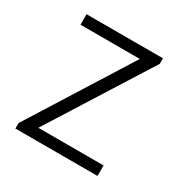

<svg xmlns="http://www.w3.org/2000/svg" viewBox="-124 -620 711 729"><g transform="rotate(30 231.5 -255.5)"><path d="M36 0H396V-46H110L388 -487V-511H53V-465H313L36 -24Z"/></g></svg>

Font: Chivo Light
Style: Regular
Weight: 300
Designer: Hector Gatti
Foundry: Omnibus-Type
Version: Version 1.003;PS 001.003;hotconv 1.0.70;makeotf.lib2.5.58329